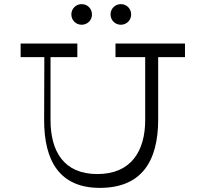

<svg xmlns="http://www.w3.org/2000/svg" viewBox="-20 -911 987 931"><path d="M376 -791C404 -791 426 -813 426 -841C426 -869 404 -891 376 -891C348 -891 326 -869 326 -841C326 -813 348 -791 376 -791ZM566 -791C594 -791 616 -813 616 -841C616 -869 594 -891 566 -891C538 -891 516 -869 516 -841C516 -813 538 -791 566 -791ZM877 -700H540V-634H684V-329C684 -179 616 -67 452 -67C288 -67 225 -179 225 -329V-634H355V-700H80V-634H195L194 -332C193 -127 272 0 464 0C665 0 747 -127 747 -332V-634H877Z"/></svg>

Font: Space Cowgirl Light
Style: Regular
Weight: 300
Designer: Valery Marier
Foundry: Valery Marier
Version: Version 1.000;hotconv 1.0.109;makeotfexe 2.5.65596